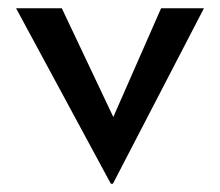

<svg xmlns="http://www.w3.org/2000/svg" viewBox="-20 -434 534 466"><path d="M475 -414 254 12H249L19 -414H130L255 -150L371 -414Z"/></svg>

Font: Josefin Sans
Style: Regular
Weight: 400
Designer: Santiago Orozco
Foundry: Typemade
Version: Version 2.000